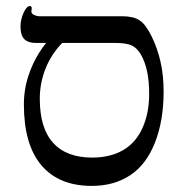

<svg xmlns="http://www.w3.org/2000/svg" viewBox="-20 -607 609 636"><path d="M522 -304.2Q522 -207.5 493.4 -134.8Q464.8 -62 411.4 -26.6Q357.9 8.8 284.2 8.8Q174.8 8.8 116.9 -59.8Q59.1 -128.4 59.1 -261.2Q59.1 -317.4 79.1 -370.1Q99.1 -422.9 132.8 -464.8H98.1Q73.7 -464.8 60.8 -477.1Q47.9 -489.3 47.9 -520Q47.9 -541.5 57.9 -564.2Q67.9 -586.9 79.1 -586.9Q85 -586.9 85 -580.1L84 -568.8Q84 -561.5 93 -557.4Q102.1 -553.2 110.8 -553.2H384.8Q421.4 -553.2 441.9 -540Q462.4 -526.9 481.9 -487.3Q501.5 -447.8 511.7 -402.6Q522 -357.4 522 -304.2ZM474.1 -295.9Q474.1 -337.9 467.3 -370.1Q460.4 -402.3 447.5 -425Q434.6 -447.8 416.7 -456.3Q398.9 -464.8 359.9 -464.8H186Q149.4 -426.8 130.6 -379.2Q111.8 -331.5 111.8 -279.8Q111.8 -182.6 156 -133.8Q200.2 -85 285.2 -85Q345.2 -85 387.7 -109.6Q430.2 -134.3 452.1 -183.3Q474.1 -232.4 474.1 -295.9Z"/></svg>

Font: Times New Roman
Style: Regular
Weight: 400
Designer: Steve Matteson
Foundry: Ascender Corporation
Version: Version 2.00.3